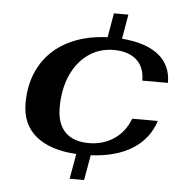

<svg xmlns="http://www.w3.org/2000/svg" viewBox="-52 -754 780 821"><g transform="rotate(5 338.0 -343.5)"><path d="M521 -262H631Q606 -184 536 -140Q466 -96 358 -91L339 17H277L296 -91Q184 -97 122.5 -147.5Q61 -198 61 -289Q61 -380 100 -449Q139 -518 212.5 -557Q286 -596 386 -600L404 -704H466L448 -599Q551 -591 605.5 -547.5Q660 -504 660 -428H550Q550 -486 515 -517Q480 -548 417 -548Q356 -548 308.5 -514.5Q261 -481 234.5 -421Q208 -361 208 -283Q208 -214 243 -178Q278 -142 345 -142Q406 -142 453 -173.5Q500 -205 521 -262Z"/></g></svg>

Font: Fahkwang
Style: Bold Italic
Weight: 700
Italic angle: -10°
Designer: Suppakit Chalermlarp | Katatrad Co.,Ltd.
Foundry: Cadson Demak Co.,Ltd.
Version: Version 1.000; ttfautohint (v1.6)